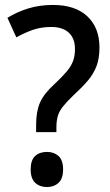

<svg xmlns="http://www.w3.org/2000/svg" viewBox="-20 -744 445 776"><path d="M126 -240Q126 -293 141.5 -329Q157 -365 200 -404Q232 -434 250 -455.5Q268 -477 275.5 -498Q283 -519 283 -546Q283 -589 258 -612Q233 -635 187 -635Q147 -635 113.5 -623.5Q80 -612 46 -593L10 -672Q49 -696 94.5 -710Q140 -724 194 -724Q284 -724 333 -678Q382 -632 382 -552Q382 -508 370 -476.5Q358 -445 334.5 -417.5Q311 -390 277 -359Q249 -332 234 -313Q219 -294 213.5 -274.5Q208 -255 208 -230V-210H126ZM104 -59Q104 -97 122 -113.5Q140 -130 170 -130Q198 -130 216.5 -113.5Q235 -97 235 -59Q235 -22 216.5 -5Q198 12 170 12Q141 12 122.5 -5Q104 -22 104 -59Z"/></svg>

Font: Noto Sans Lao UI SemCond Med
Style: Regular
Weight: 500
Width: 4
Designer: Monotype Design Team
Foundry: Monotype Imaging Inc.
Version: Version 2.000; ttfautohint (v1.8.4.7-5d5b)